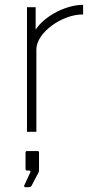

<svg xmlns="http://www.w3.org/2000/svg" viewBox="-20 -547 412 797"><path d="M92 0H131V-342C131 -411 237 -488 325 -487V-527C257 -527 168 -484 128 -424V-517H92ZM85 230H97C105 230 108 229 111 224L141 167C141 166 142 163 142 161V87C142 82 140 80 136 80H92C88 80 86 82 86 88V152C86 159 88 161 93 161H101C106 161 108 164 105 170L81 222C79 226 81 230 85 230Z"/></svg>

Font: United Sans Thin
Style: Regular
Weight: 100
Designer: Pablo Impallari, Rodrigo Fuenzalida (Modified by Dan O. Williams)
Version: Version 1.000;PS 001.000;hotconv 1.0.88;makeotf.lib2.5.64775